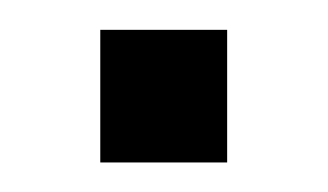

<svg xmlns="http://www.w3.org/2000/svg" viewBox="-20 -110 222 130"><path d="M47.9 -89.8H133.8V0H47.9Z"/></svg>

Font: Halibut Exp Thin
Style: Regular
Weight: 250
Width: 7
Designer: Matteo Maggi
Foundry: Collletttivo
Version: Version 3.080 | FøM Fix